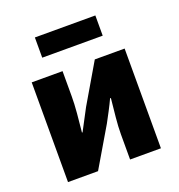

<svg xmlns="http://www.w3.org/2000/svg" viewBox="-126 -796 838 901"><g transform="rotate(-20 293.0 -345.5)"><path d="M61 0V-498H215V-373Q215 -335 211 -289Q207 -243 202 -196H205Q217 -220 233.5 -250Q250 -280 261 -302L376 -498H525V0H371V-126Q371 -163 375.5 -208.5Q380 -254 385 -302H381Q370 -278 354 -247.5Q338 -217 326 -195L211 0ZM147 -590V-691H449V-590Z"/></g></svg>

Font: Source Sans 3 ExtraBold
Style: Regular
Weight: 800
Designer: Paul D. Hunt
Foundry: Adobe
Version: Version 3.052;hotconv 1.1.0;makeotfexe 2.6.0